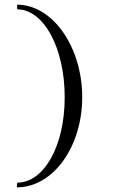

<svg xmlns="http://www.w3.org/2000/svg" viewBox="-20 -630 504 822"><path d="M53 172C207 172 332 -1 332 -214C332 -427 207 -610 53 -610L54 -590C166 -590 257 -427 257 -214C257 -1 166 152 54 152C54 152 52 164 52 170C52 172 53 173 53 172Z"/></svg>

Font: Cantique Normal
Style: Regular
Weight: 400
Designer: Sébastien Hayez
Foundry: Sébastien Hayez & Ariel Martín Pérez
Version: Version 1.000;hotconv 1.0.109;makeotfexe 2.5.65596